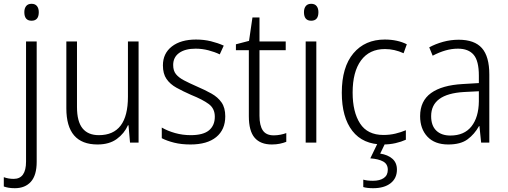

<svg xmlns="http://www.w3.org/2000/svg" viewBox="-56 -750 2670 1010"><path d="M72 -686Q72 -706 81.5 -718Q91 -730 110 -730Q129 -730 138.5 -718Q148 -706 148 -686Q148 -641 110 -641Q72 -641 72 -686ZM22 240Q3 240 -11 237.5Q-25 235 -36 231V182Q-12 191 16 191Q81 191 81 100V-532H137V101Q137 172 106.5 206Q76 240 22 240Z M673 -532V0H628L620 -91H617Q598 -48 558.5 -19Q519 10 457 10Q293 10 293 -180V-532H349V-187Q349 -111 378 -75Q407 -39 464 -39Q617 -39 617 -241V-532Z M1129 -138Q1129 -68 1081.5 -29Q1034 10 946 10Q898 10 860 0.5Q822 -9 795 -23V-79Q826 -61 865.5 -50Q905 -39 947 -39Q1013 -39 1043.5 -64.5Q1074 -90 1074 -136Q1074 -179 1042.5 -202.5Q1011 -226 949 -251Q906 -270 872.5 -288.5Q839 -307 820 -334.5Q801 -362 801 -406Q801 -469 848 -505.5Q895 -542 975 -542Q1017 -542 1053.5 -533Q1090 -524 1121 -510L1100 -464Q1073 -477 1040 -485.5Q1007 -494 973 -494Q918 -494 886.5 -471.5Q855 -449 855 -408Q855 -378 869.5 -360Q884 -342 911.5 -327.5Q939 -313 980 -295Q1022 -277 1056 -258Q1090 -239 1109.5 -211Q1129 -183 1129 -138Z M1384 -38Q1402 -38 1419.5 -41.5Q1437 -45 1450 -50V-4Q1435 2 1416 6Q1397 10 1374 10Q1314 10 1283.5 -25.5Q1253 -61 1253 -139V-486H1185V-517L1254 -535L1272 -658H1309V-532H1447V-486H1309V-141Q1309 -90 1326.5 -64Q1344 -38 1384 -38Z M1581 -730Q1600 -730 1609.5 -718Q1619 -706 1619 -686Q1619 -641 1581 -641Q1543 -641 1543 -686Q1543 -706 1552.5 -718Q1562 -730 1581 -730ZM1608 -532V0H1552V-532Z M1959 10Q1853 10 1797.5 -61.5Q1742 -133 1742 -262Q1742 -397 1803 -469.5Q1864 -542 1968 -542Q2002 -542 2031.5 -535.5Q2061 -529 2084 -517L2067 -470Q2019 -492 1969 -492Q1887 -492 1843 -432Q1799 -372 1799 -263Q1799 -161 1838 -100.5Q1877 -40 1961 -40Q1994 -40 2023.5 -47Q2053 -54 2079 -65V-15Q2055 -4 2024.5 3Q1994 10 1959 10ZM2032 142Q2032 188 1998.5 214Q1965 240 1907 240Q1875 240 1855 234V195Q1875 201 1906 201Q1942 201 1963 186.5Q1984 172 1984 143Q1984 113 1959.5 99.5Q1935 86 1892 83L1932 0H1972L1944 58Q1984 64 2008 85Q2032 106 2032 142Z M2357 -541Q2440 -541 2479 -497Q2518 -453 2518 -358V0H2475L2466 -87H2464Q2440 -44 2403.5 -17Q2367 10 2302 10Q2231 10 2192.5 -31Q2154 -72 2154 -139Q2154 -219 2211.5 -260.5Q2269 -302 2379 -308L2463 -313V-352Q2463 -430 2435.5 -462Q2408 -494 2353 -494Q2320 -494 2287 -484.5Q2254 -475 2220 -457L2202 -501Q2235 -519 2275 -530Q2315 -541 2357 -541ZM2385 -266Q2212 -256 2212 -139Q2212 -89 2239 -63Q2266 -37 2313 -37Q2386 -37 2424 -85Q2462 -133 2463 -217V-270Z"/></svg>

Font: Noto Sans Khmer UI SemiCondensed Light
Style: Regular
Weight: 300
Width: 4
Designer: Danh Hong and the Monotype Design Team
Foundry: Monotype Imaging Inc.
Version: Version 2.002; ttfautohint (v1.8.4.7-5d5b)